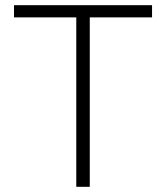

<svg xmlns="http://www.w3.org/2000/svg" viewBox="-20 -720 640 740"><path d="M274 0V-653H34V-700H566V-653H326V0Z"/></svg>

Font: Red Hat Mono VF Light
Style: Regular
Weight: 300
Monospace: yes
Designer: Pentagram, MCKL
Foundry: Pentagram, MCKL
Version: Version 1.023